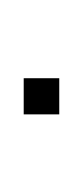

<svg xmlns="http://www.w3.org/2000/svg" viewBox="26 -96 70 162"><g transform="rotate(90 61.0 -15.0)"><path d="M46 -30H76.5V0H46Z"/></g></svg>

Font: Hepta Slab ExtraLight Thin
Style: Regular
Weight: 250
Version: Version 1.102